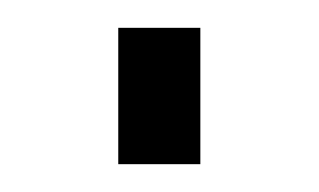

<svg xmlns="http://www.w3.org/2000/svg" viewBox="-20 -118 229 138"><path d="M124 0V-98H65V0Z"/></svg>

Font: Raleway Reg
Style: Regular
Weight: 400
Designer: Matt McInerney, Pablo Impallari, Rodrigo Fuenzalida
Foundry: Matt McInerney, Pablo Impallari, Rodrigo Fuenzalida
Version: Version 3.00 July 28, 2015